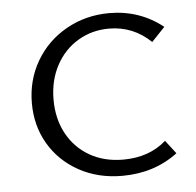

<svg xmlns="http://www.w3.org/2000/svg" viewBox="-42 -513 574 561"><g transform="rotate(-5 245.5 -232.5)"><path d="M50 -228Q50 -296 82.5 -351.5Q115 -407 172 -439Q229 -471 298 -471Q387 -471 455 -417L416 -376Q364 -426 293 -426Q243 -426 202 -401.5Q161 -377 137.5 -333Q114 -289 114 -233Q114 -177 137.5 -133.5Q161 -90 203.5 -65.5Q246 -41 302 -41Q378 -41 428 -85L458 -46Q389 6 295 6Q224 6 168 -25Q112 -56 81 -109Q50 -162 50 -228Z"/></g></svg>

Font: Ysabeau SC Semilight
Style: Regular
Weight: 300
Designer: Christian Thalmann (Catharsis Fonts)
Version: Version 0.003